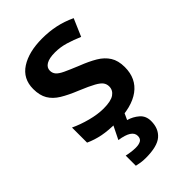

<svg xmlns="http://www.w3.org/2000/svg" viewBox="-237 -638 963 963"><g transform="rotate(-45 245.0 -156.0)"><path d="M450 -157Q450 -76 391.5 -33Q333 10 224 10Q167 10 126 2Q85 -6 48 -23V-130Q88 -111 137 -98Q186 -85 228 -85Q280 -85 303 -101Q326 -117 326 -144Q326 -160 317 -173Q308 -186 282 -200.5Q256 -215 203 -237Q151 -258 116.5 -279Q82 -300 64.5 -329.5Q47 -359 47 -404Q47 -477 105 -514.5Q163 -552 258 -552Q308 -552 352.5 -542.5Q397 -533 442 -512L402 -419Q365 -435 328.5 -446Q292 -457 254 -457Q213 -457 192 -444.5Q171 -432 171 -410Q171 -393 181.5 -380.5Q192 -368 218.5 -355.5Q245 -343 294 -323Q343 -304 377.5 -283.5Q412 -263 431 -233Q450 -203 450 -157ZM352 128Q352 181 318 210.5Q284 240 202 240Q183 240 167 237.5Q151 235 139 232V160Q151 163 169.5 165.5Q188 168 203 168Q225 168 238.5 160.5Q252 153 252 133Q252 112 231 98.5Q210 85 168 79L207 0H288L270 39Q302 48 327 69.5Q352 91 352 128Z"/></g></svg>

Font: Noto Sans Tangsa SemiBold
Style: Regular
Weight: 600
Version: Version 1.504